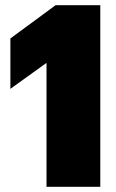

<svg xmlns="http://www.w3.org/2000/svg" viewBox="-20 -719 446 739"><path d="M159 -477 20 -377V-571L194 -699H366V0H159Z"/></svg>

Font: Prompt ExtraBold
Style: Regular
Weight: 800
Designer: Katatrad Team
Foundry: CadsonDemak
Version: Version 1.001